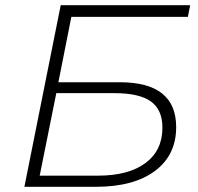

<svg xmlns="http://www.w3.org/2000/svg" viewBox="-20 -720 765 740"><path d="M214 -700H713L704 -655H255L205 -403H442Q659 -403 659 -230Q659 -122 577 -61Q495 0 349 0H74ZM358 -43Q475 -43 540.5 -91.5Q606 -140 606 -228Q606 -297 561.5 -329Q517 -361 421 -361H197L133 -43Z"/></svg>

Font: Montserrat Alternates Light
Style: Italic
Weight: 300
Italic angle: -11.3°
Designer: Julieta Ulanovsky
Foundry: Julieta Ulanovsky
Version: Version 7.200